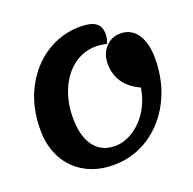

<svg xmlns="http://www.w3.org/2000/svg" viewBox="-131 -858 1024 1017"><g transform="rotate(-20 381.0 -350.0)"><path d="M494 -491Q494 -545 527.5 -581.5Q561 -618 611 -618Q672 -618 706 -568Q740 -518 740 -431Q740 -303 688 -199Q636 -95 545 -35Q454 25 342 25Q251 25 182.5 -13.5Q114 -52 76.5 -121.5Q39 -191 39 -282Q39 -413 92 -514Q145 -615 233 -670Q321 -725 423 -725Q483 -725 510.5 -705Q538 -685 538 -643Q538 -628 535.5 -617Q533 -606 526 -590Q515 -593 497.5 -595.5Q480 -598 468 -598Q397 -598 341.5 -557Q286 -516 254.5 -444Q223 -372 223 -284Q223 -178 265.5 -122.5Q308 -67 382 -67Q434 -67 484 -98Q534 -129 570 -185Q606 -241 616 -312Q494 -367 494 -491Z"/></g></svg>

Font: Lemonada SemiBold
Style: Regular
Weight: 600
Designer: Mohamed Gaber (Arabic) Eduardo Tunni (Latin)
Foundry: Kief Type Foundry
Version: Version 3.006